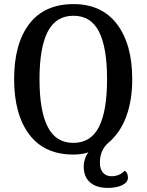

<svg xmlns="http://www.w3.org/2000/svg" viewBox="-20 -745 716 938"><path d="M389 68Q389 50 395 31.5Q401 13 412 -1Q382 10 338 10Q197 10 123 -88Q49 -186 49 -359Q49 -531 123 -628Q197 -725 339 -725Q477 -725 551.5 -627Q626 -529 626 -358Q626 -254 596.5 -175Q567 -96 510 -48Q468 -12 468 50Q468 82 483.5 99Q499 116 525 116Q562 116 590 89Q605 100 605 123Q605 146 577 159.5Q549 173 507 173Q451 173 420 146Q389 119 389 68ZM503 -358Q503 -513 463.5 -590.5Q424 -668 339 -668Q253 -668 213 -590Q173 -512 173 -358Q173 -204 213 -125.5Q253 -47 338 -47Q424 -47 463.5 -125Q503 -203 503 -358Z"/></svg>

Font: Noto Serif Georgian Medium Narrow
Style: Regular
Weight: 500
Width: 4
Designer: Monotype Design team
Foundry: Monotype Imaging Inc.
Version: Version 1.000